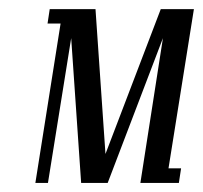

<svg xmlns="http://www.w3.org/2000/svg" viewBox="-20 -404 448 424"><path d="M58.1 0 113.8 -352.1H85L89.8 -383.8H190.9L212.9 -64L335 -383.8H408.2L352.1 -32.2H379.9L375 0H290L339.8 -319.8L217.8 0H159.2L137.2 -319.8L85.9 0Z"/></svg>

Font: Gawaa
Style: Italic
Weight: 400
Designer: T. Christopher White
Version: Version 1.0